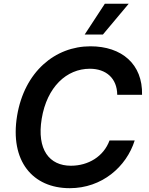

<svg xmlns="http://www.w3.org/2000/svg" viewBox="-20 -981 784 1011"><path d="M597.3 -481.9H728C731.9 -643.5 620.7 -737.2 456.3 -737.2C269.9 -737.2 108.7 -603.3 70 -371.4C30.9 -132.8 152 9.9 347.3 9.9C516.7 9.9 645.6 -102.6 689.3 -241.5H556.8C525.6 -156.6 444.6 -108.3 353.3 -108.3C240.1 -108.3 172.9 -192.8 199.6 -355.8C227.3 -523.4 330.6 -619 453.1 -619C538.4 -619 596.6 -568.9 597.3 -481.9ZM425.8 -799H521.7L657.7 -961.3H532Z"/></svg>

Font: Margiela Sans Semi Bold
Style: Italic
Weight: 600
Italic angle: -9.39999°
Designer: Stefan Endress, Andreas Faust
Version: Version 1.100;FEAKit 1.0